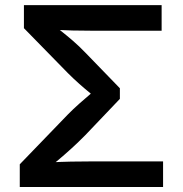

<svg xmlns="http://www.w3.org/2000/svg" viewBox="-20 -748 731 768"><path d="M59.1 0V-90.8L251 -289.6Q272 -311 296.1 -332.5Q320.3 -354 342.5 -372.8Q364.7 -391.6 379.4 -403.3V-343.8Q364.7 -356 342.8 -373.8Q320.8 -391.6 296.9 -412.8Q272.9 -434.1 251.5 -455.6L75.7 -635.3V-727.5H626.5V-625H357.9Q311.5 -625 270.8 -626Q230 -627 194.3 -628.9L184.6 -655.8Q202.6 -641.1 224.6 -623.8Q246.6 -606.4 271.5 -585Q296.4 -563.5 322.3 -536.6L459.5 -395V-352.5L321.8 -208Q293.9 -179.7 266.8 -155Q239.7 -130.4 215.6 -110.1Q191.4 -89.8 173.3 -75.2L182.6 -98.6Q221.2 -100.6 264.4 -101.6Q307.6 -102.5 357.9 -102.5H632.3V0Z"/></svg>

Font: Inter Cardless
Style: Medium
Weight: 500
Designer: Rasmus Andersson
Foundry: rsms
Version: Version 4.001;git-9221beed3